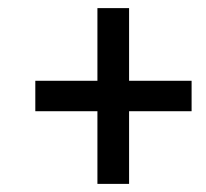

<svg xmlns="http://www.w3.org/2000/svg" viewBox="-20 -594 508 473"><path d="M220 -141V-320H67V-395H220V-574H298V-395H452V-320H298V-141Z"/></svg>

Font: Noto Serif Tamil Condensed Black
Style: Italic
Weight: 900
Width: 3
Italic angle: -12°
Designer: Indian Type Foundry, Tom Grace, and the Monotype Design Team
Foundry: Monotype Imaging Inc.
Version: Version 2.003; ttfautohint (v1.8.4.7-5d5b)